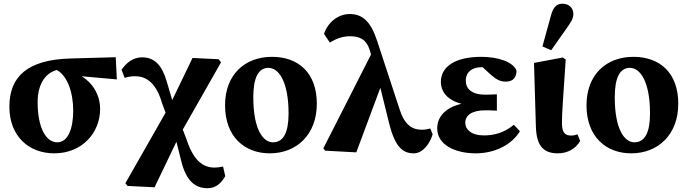

<svg xmlns="http://www.w3.org/2000/svg" viewBox="-20 -801 3660 1022"><path d="M268.4 15.2C418.5 15.2 512.9 -95.5 512.9 -220.8C512.9 -329.1 432.9 -419.9 287.9 -438.8L272.3 -433.3C339.2 -405.6 369.7 -307.3 369.7 -212.2C369.7 -116.6 342 -43.5 285.1 -43.5C220.7 -43.5 180.3 -128.7 180.3 -257.1C180.3 -359.9 227.7 -423.2 300.7 -431.8L355.9 -400.5L601.9 -378.3L596 -496.4L354.5 -489.7C128.6 -483.1 29.9 -395.6 29.9 -232.8C29.9 -76.4 133.2 15.2 268.4 15.2Z M659.3 188.8 802.7 195.9 935.4 -80.5 1156.5 -469.1 1143.8 -485.7 1004.8 -492.5 880.7 -235.1 647.3 174.4 659.3 188.8ZM1084.3 200.8C1128.7 200.8 1156.7 175.2 1179 136.6L1167.4 85.6C1153.8 88.4 1136.2 91 1122.8 91C1057.3 91 1009.3 50.5 972.8 -59L945.3 -131.4L905.3 -101.5L944 53.4C969.4 158.1 1015.7 200.8 1084.3 200.8ZM871 -175.6 915.1 -205.6 867.1 -368.8C843.7 -447.4 807.1 -495.8 736.8 -495.8C689 -495.8 654.2 -468.7 627 -429.8L643.8 -386.2C657.2 -390.7 672.3 -395.2 699.2 -395.2C767.1 -395.2 814.2 -349.7 842.9 -251L871 -175.6Z M1416.3 15.2C1557 15.2 1666.4 -82.3 1666.4 -249.1C1666.4 -413.2 1568.5 -498.5 1427.5 -498.5C1284.4 -498.5 1177.9 -405 1177.9 -240.7C1177.9 -73.9 1281.1 15.2 1416.3 15.2ZM1432.9 -43.5C1380.2 -43.5 1328.3 -112.1 1328.3 -283.2C1328.3 -388.6 1355.8 -439.8 1409.2 -439.8C1463 -439.8 1516 -368.3 1516 -196.5C1516 -96.8 1489.2 -43.5 1432.9 -43.5Z M1710.9 1.1 1876.5 10 2016.7 -366.3 1967.2 -534.9 1701 -11.2 1710.9 1.1ZM2182.5 15.2C2232.7 15.2 2269.9 -40.4 2283 -86.5L2270.1 -117.3C2258.4 -113.5 2240.7 -110.5 2225.7 -110.5C2182 -110.5 2137.7 -127 2108.5 -214.8L1987 -584.7C1953.7 -685.8 1910.3 -726.3 1841.4 -726.3C1780.2 -726.3 1725.7 -683.4 1704.6 -620.6L1736.1 -574C1763.4 -592.3 1800.4 -608.1 1842.5 -608.1C1897.8 -608.1 1931.7 -588.9 1948.4 -533.1L1989.6 -394.2L2050.7 -147C2082.9 -16.7 2124.7 15.2 2182.5 15.2Z M2512.4 15.2C2612.4 15.2 2703.4 -29.3 2747.4 -102.5L2715.1 -136.9C2661.7 -92 2606.4 -80.2 2554.5 -80.2C2488.9 -80.2 2456.6 -112.3 2456.6 -146.7C2456.6 -186.4 2490.2 -213.9 2563.9 -213.9C2578.2 -213.9 2591.1 -213.9 2624.8 -211.9V-299C2594.1 -298 2583.3 -297 2563.3 -297C2490.6 -297 2459.4 -328.7 2459.4 -371.6C2459.4 -418.1 2493.7 -443.1 2541.7 -443.1C2559.5 -443.1 2583.8 -446.8 2612.5 -439.7L2590.3 -466.8L2531.5 -458.8L2579.2 -415.5C2624.2 -373.5 2643.9 -366.6 2673.8 -366.6C2710.8 -366.6 2729.2 -389.2 2729.2 -425C2712.4 -471.2 2631.6 -498.5 2542.2 -498.5C2395.1 -498.5 2326.7 -441.4 2326.7 -365.1C2326.7 -296.7 2386.1 -243.8 2502.7 -239.8V-257.6C2360.7 -249.4 2307.2 -185 2307.2 -117.7C2307.2 -31.6 2399.9 15.2 2512.4 15.2Z M2948.9 15.2C3001.2 15.2 3043.6 -8.6 3068.3 -50.5L3053.8 -86.4C3044.1 -82.1 3033.2 -79.5 3020.6 -79.5C2989.6 -79.5 2971.7 -91.9 2971.2 -144.4C2970.9 -201.8 2977.5 -275.1 2991.3 -484.2L2975.5 -494.9L2822.5 -466.1L2832.5 -126.4C2835.6 -27.6 2870.6 15.2 2948.9 15.2ZM2867.4 -553.8 2913.9 -533.6 2996.5 -650.9C3018.9 -682.8 3031.9 -701.5 3031.9 -726.8C3031.9 -760.4 3006.5 -781.2 2973.8 -781.2C2943.1 -781.2 2924.3 -763.9 2911.4 -714L2867.4 -553.8Z M3340.3 15.2C3481 15.2 3590.4 -82.3 3590.4 -249.1C3590.4 -413.2 3492.5 -498.5 3351.5 -498.5C3208.4 -498.5 3101.9 -405 3101.9 -240.7C3101.9 -73.9 3205.1 15.2 3340.3 15.2ZM3356.9 -43.5C3304.2 -43.5 3252.3 -112.1 3252.3 -283.2C3252.3 -388.6 3279.8 -439.8 3333.2 -439.8C3387 -439.8 3440 -368.3 3440 -196.5C3440 -96.8 3413.2 -43.5 3356.9 -43.5Z"/></svg>

Font: Source Serif Variable
Style: Regular
Weight: 389
Designer: Frank Grießhammer
Foundry: Adobe Systems Incorporated
Version: Version 3.001;hotconv 1.0.111;makeotfexe 2.5.65597